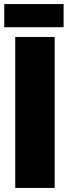

<svg xmlns="http://www.w3.org/2000/svg" viewBox="-20 -925 344 945"><path d="M55 0V-743H249V0ZM1 -791V-905H293V-791Z"/></svg>

Font: Exo Thin Black
Style: Regular
Weight: 900
Version: Version 2.000